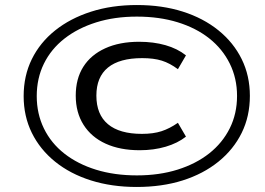

<svg xmlns="http://www.w3.org/2000/svg" viewBox="-20 -734 1053 763"><path d="M523 9Q424 9 341.5 -17Q259 -43 199 -91.5Q139 -140 106.5 -206Q74 -272 74 -352Q74 -433 106.5 -499Q139 -565 199 -613Q259 -661 341.5 -687.5Q424 -714 524 -714Q624 -714 706 -688Q788 -662 848 -613.5Q908 -565 940.5 -499Q973 -433 973 -353Q973 -272 940.5 -206Q908 -140 848 -91.5Q788 -43 706 -17Q624 9 523 9ZM535 -137Q457 -137 400 -163Q343 -189 312 -238Q281 -287 281 -354Q281 -421 311 -468.5Q341 -516 398 -542Q455 -568 533 -568Q590 -568 637.5 -554.5Q685 -541 719 -514L687 -459Q655 -483 623 -493Q591 -503 545 -503Q455 -503 409 -465.5Q363 -428 363 -354Q363 -279 409 -240.5Q455 -202 544 -202Q589 -202 621.5 -212.5Q654 -223 687 -246L719 -191Q686 -165 638.5 -151Q591 -137 535 -137ZM524 -37Q613 -37 686 -60Q759 -83 811.5 -124.5Q864 -166 893 -224Q922 -282 922 -353Q922 -423 893 -481.5Q864 -540 811.5 -581.5Q759 -623 686 -645.5Q613 -668 524 -668Q435 -668 362 -645Q289 -622 236 -580.5Q183 -539 154.5 -481Q126 -423 126 -352Q126 -282 154.5 -223.5Q183 -165 236 -123.5Q289 -82 362 -59.5Q435 -37 524 -37Z"/></svg>

Font: Nunito Sans 10pt Expanded
Style: Italic
Weight: 400
Width: 7
Italic angle: -9°
Designer: Vernon Adams
Foundry: Vernon Adams
Version: Version 3.101;gftools[0.9.27]